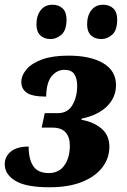

<svg xmlns="http://www.w3.org/2000/svg" viewBox="-27 -781 536 811"><path d="M182 10Q82 10 37.5 -17.5Q-7 -45 -7 -87Q-7 -120 19 -141Q45 -162 94 -162Q94 -109 113.5 -79.5Q133 -50 179 -50Q222 -50 245 -82.5Q268 -115 268 -166Q268 -202 250 -222Q232 -242 194 -242H149L162 -303H217Q259 -303 279 -337.5Q299 -372 299 -418Q299 -449 287 -467.5Q275 -486 245 -486Q214 -486 191.5 -459.5Q169 -433 168 -373Q109 -373 86 -389.5Q63 -406 63 -434Q63 -462 85 -488Q107 -514 151 -530Q195 -546 262 -546Q355 -546 409 -514Q463 -482 463 -422Q463 -369 424.5 -331.5Q386 -294 318 -280L317 -275Q368 -266 401.5 -238Q435 -210 435 -161Q435 -114 406.5 -75.5Q378 -37 321.5 -13.5Q265 10 182 10ZM401 -616Q374 -616 357.5 -631.5Q341 -647 341 -678Q341 -715 359 -738Q377 -761 408 -761Q435 -761 451.5 -745.5Q468 -730 468 -699Q468 -653 447 -634.5Q426 -616 401 -616ZM187 -616Q160 -616 143.5 -631.5Q127 -647 127 -678Q127 -715 145 -738Q163 -761 195 -761Q221 -761 237.5 -745.5Q254 -730 254 -699Q254 -653 232.5 -634.5Q211 -616 187 -616Z"/></svg>

Font: Noto Serif SemiCondensed ExtraBold
Style: Italic
Weight: 800
Width: 4
Italic angle: -12°
Designer: Monotype Design Team
Foundry: Monotype Imaging Inc.
Version: Version 2.014; ttfautohint (v1.8.4.7-5d5b)